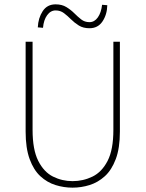

<svg xmlns="http://www.w3.org/2000/svg" viewBox="-20 -852 670 884"><path d="M314 12Q274 12 235.5 0Q197 -12 166 -40.5Q135 -69 116.5 -119.5Q98 -170 98 -246V-660H130V-254Q130 -163 156 -111.5Q182 -60 224 -39Q266 -18 314 -18Q363 -18 406 -39Q449 -60 475.5 -111.5Q502 -163 502 -254V-660H532V-246Q532 -170 513 -119.5Q494 -69 462.5 -40.5Q431 -12 392.5 0Q354 12 314 12ZM392 -722Q363 -722 343 -734.5Q323 -747 307 -763Q291 -779 274.5 -791.5Q258 -804 236 -804Q213 -804 197 -782Q181 -760 178 -724L154 -726Q156 -769 176.5 -800.5Q197 -832 236 -832Q265 -832 285.5 -819.5Q306 -807 322 -791Q338 -775 354 -762.5Q370 -750 392 -750Q415 -750 430.5 -772Q446 -794 450 -830L474 -828Q473 -785 452 -753.5Q431 -722 392 -722Z"/></svg>

Font: Source Sans Variable
Style: Regular
Weight: 200
Designer: Paul D. Hunt
Foundry: Adobe Systems Incorporated
Version: Version 3.006;hotconv 1.0.111;makeotfexe 2.5.65597